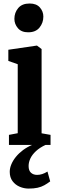

<svg xmlns="http://www.w3.org/2000/svg" viewBox="-20 -826 332 1094"><path d="M31 0V-57.5L81 -67V-460L27.5 -479V-542.5L188 -566H191L217 -546.5V-66.5L268 -57.5V0ZM140 -642Q102 -642 82 -665.5Q62 -689 62 -718.5Q62 -754 83.8 -780Q105.5 -806 148.5 -806H149.5Q187.5 -806 207.2 -783.5Q227 -761 227 -731.5Q227 -696 205.2 -669Q183.5 -642 141 -642ZM143 248.5Q117 248.5 92.2 238Q67.5 227.5 51.5 206.2Q35.5 185 35.5 153Q35.5 132 44.8 110Q54 88 70.8 67.5Q87.5 47 111.2 29.2Q135 11.5 164.5 -1L197 -5L241 -1Q206.5 15 184.8 35.2Q163 55.5 153 77Q143 98.5 143 120Q143 146 156.5 158.2Q170 170.5 191.5 170.5Q205.5 170.5 220 166Q234.5 161.5 250.5 151.5L266 207.5Q249.5 220 232.5 229.5Q215.5 239 194 243.8Q172.5 248.5 143 248.5Z"/></svg>

Font: Merriweather 24pt SemiCondensed
Style: Bold
Weight: 700
Width: 4
Designer: Eben Sorkin
Foundry: Eben Sorkin
Version: Version 2.100